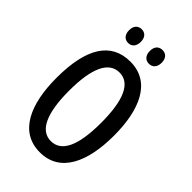

<svg xmlns="http://www.w3.org/2000/svg" viewBox="-268 -995 1099 1099"><g transform="rotate(45 281.5 -445.5)"><path d="M149 -846C149 -809 169 -790 197 -790C224 -790 244 -809 244 -846C244 -882 224 -901 197 -901C169 -901 149 -883 149 -846ZM317 -846C317 -809 337 -790 365 -790C393 -790 413 -809 413 -846C413 -882 393 -901 365 -901C337 -901 317 -883 317 -846ZM515 -358C515 -569 447 -724 282 -724C127 -724 48 -602 48 -359C48 -149 115 10 282 10C447 10 515 -146 515 -358ZM151 -358C151 -541 195 -636 282 -636C367 -636 411 -543 411 -358C411 -171 367 -80 281 -80C196 -80 151 -174 151 -358Z"/></g></svg>

Font: Noto Sans Arabic ExtCond Med
Style: Regular
Weight: 500
Width: 2
Designer: Monotype Design Team, Nadine Chahine, Nizar Qandah and Khaled Hosny
Foundry: Monotype Imaging Inc.
Version: Version 2.012